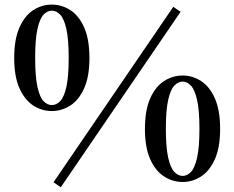

<svg xmlns="http://www.w3.org/2000/svg" viewBox="-20 -771 1006 824"><path d="M202.1 -294.4Q159.6 -294.4 122.9 -318Q86.3 -341.6 63.6 -392Q40.9 -442.5 40.9 -521.9Q40.9 -602.4 63.6 -653.2Q86.3 -704.1 122.9 -727.7Q159.6 -751.2 202.1 -751.2Q245 -751.2 281.7 -727.7Q318.5 -704.1 341.2 -653.2Q363.8 -602.4 363.8 -521.9Q363.8 -442.5 341.2 -392Q318.5 -341.6 281.7 -318Q245 -294.4 202.1 -294.4ZM202.1 -320.1Q222.2 -320.1 238.6 -337.1Q254.9 -354.1 264.9 -398.2Q274.8 -442.3 274.8 -521.9Q274.8 -602.6 264.9 -646.6Q254.9 -690.5 238.6 -707.9Q222.2 -725.2 202.1 -725.2Q183.1 -725.2 166.9 -708.2Q150.8 -691.2 140.9 -647.3Q130.9 -603.3 130.9 -521.9Q130.9 -441.6 140.9 -397.5Q150.8 -353.4 166.9 -336.7Q183.1 -320.1 202.1 -320.1ZM764 10Q721.1 10 684.3 -13.6Q647.4 -37.2 624.7 -87.6Q602 -138.1 602 -217.8Q602 -298.3 624.7 -349Q647.4 -399.7 684.3 -423.3Q721.1 -446.9 764 -446.9Q806.1 -446.9 842.8 -423.3Q879.6 -399.7 902.1 -349Q924.7 -298.3 924.7 -217.8Q924.7 -138.1 902.1 -87.6Q879.6 -37.2 842.8 -13.6Q806.1 10 764 10ZM764 -16Q783.1 -16 799.4 -33Q815.8 -50 825.8 -94Q835.9 -137.9 835.9 -217.8Q835.9 -298.2 825.8 -342.2Q815.8 -386.1 799.4 -403.5Q783.1 -420.9 764 -420.9Q744.9 -420.9 728.4 -403.9Q711.9 -386.9 701.9 -342.9Q691.8 -298.9 691.8 -217.8Q691.8 -137.9 701.9 -94Q711.9 -50 728.4 -33Q744.9 -16 764 -16ZM240.9 32.6 209.6 11.2 723.7 -741.7 755 -720.3Z"/></svg>

Font: Noto Serif JP
Style: Regular
Weight: 200
Designer: Ryoko NISHIZUKA 西塚涼子 (kana & ideographs); Frank Grießhammer (Latin, Greek & Cyrillic); Wenlong ZHANG 张文龙 (bopomofo); San
Foundry: Adobe
Version: Version 2.001;hotconv 1.1.0;makeotfexe 2.6.0